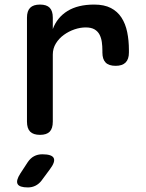

<svg xmlns="http://www.w3.org/2000/svg" viewBox="-20 -580 640 840"><path d="M155 10Q126 10 112 -4Q98 -18 98 -48V-503Q98 -532 112 -546Q126 -560 155 -560Q184 -560 197.5 -546Q211 -532 211 -503V-453Q230 -504 275.5 -532Q321 -560 392 -560Q436 -560 465 -545Q494 -530 511.5 -503Q529 -476 536.5 -439.5Q544 -403 544 -361V-350Q544 -321 529.5 -306.5Q515 -292 486 -292Q456 -292 442 -306.5Q428 -321 428 -350V-358Q428 -378 425.5 -396Q423 -414 415.5 -428.5Q408 -443 393.5 -451.5Q379 -460 355 -460Q331 -460 306 -451.5Q281 -443 259.5 -427.5Q238 -412 224.5 -390Q211 -368 211 -341V-48Q211 -18 197.5 -4Q184 10 155 10ZM69 179 101 130Q113 112 129 103.5Q145 95 165 95Q207 95 215 111.5Q223 128 198 161L161 211Q150 225 135 232.5Q120 240 102 240Q65 240 57 225Q49 210 69 179Z"/></svg>

Font: Maple Mono SemiBold
Style: Regular
Weight: 600
Monospace: yes
Designer: subframe7536
Version: Version 7.000